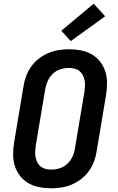

<svg xmlns="http://www.w3.org/2000/svg" viewBox="-20 -1009 640 1037"><path d="M257 8Q224 8 192.5 2Q161 -4 134.5 -19Q108 -34 89 -58Q70 -82 60.5 -111.5Q51 -141 51 -173.5Q51 -206 56 -238L107 -543Q111 -570 121 -597.5Q131 -625 148.5 -649.5Q166 -674 190 -692.5Q214 -711 241 -722.5Q268 -734 296.5 -738.5Q325 -743 352 -743Q385 -743 416.5 -737Q448 -731 474.5 -716Q501 -701 520 -677Q539 -653 548.5 -623.5Q558 -594 558 -561.5Q558 -529 553 -497L502 -192Q498 -165 488 -137.5Q478 -110 460.5 -85.5Q443 -61 419 -42.5Q395 -24 368 -12.5Q341 -1 312.5 3.5Q284 8 257 8ZM258 -93Q280 -93 303.5 -100.5Q327 -108 344.5 -125Q362 -142 372 -164Q382 -186 385 -209L436 -513Q438 -529 439 -544.5Q440 -560 437 -575Q434 -590 427 -603.5Q420 -617 408.5 -626Q397 -635 382 -638.5Q367 -642 351 -642Q329 -642 305.5 -634.5Q282 -627 264.5 -610Q247 -593 237.5 -571Q228 -549 224 -526L173 -222Q171 -206 170 -190.5Q169 -175 172 -160Q175 -145 182 -131.5Q189 -118 200.5 -109Q212 -100 227 -96.5Q242 -93 258 -93ZM362 -787 311 -843 486 -989 548 -921Z"/></svg>

Font: Iosevka SS04 Extended
Style: Bold Italic
Weight: 700
Width: 7
Italic angle: -9°
Monospace: yes
Designer: Belleve Invis
Foundry: Belleve Invis
Version: Version 19.0.0; ttfautohint (v1.8.4)